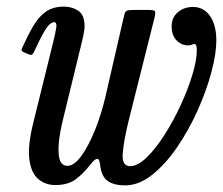

<svg xmlns="http://www.w3.org/2000/svg" viewBox="-20 -550 674 580"><path d="M47 -405.5Q64 -443 80.2 -471Q96.5 -499 118.2 -514.5Q140 -530 173.5 -530Q197.5 -530 216.5 -517.5Q235.5 -505 235.5 -470.5Q235.5 -463 233.2 -450.5Q231 -438 228.5 -428L170.5 -190Q155 -127.5 157 -88.2Q159 -49 183.5 -49Q204 -49 225.8 -79Q247.5 -109 267 -157.2Q286.5 -205.5 299 -260L355 -503.5Q357.5 -515 363 -517.5Q368.5 -520 383 -520H426.5Q445 -520 447.8 -516.5Q450.5 -513 447 -497.5L369.5 -189Q354 -126.5 350.8 -87.2Q347.5 -48 373 -48Q396 -48 423.2 -74.5Q450.5 -101 477.2 -143Q504 -185 526 -232.8Q548 -280.5 561.2 -324.5Q574.5 -368.5 574.5 -398Q574.5 -403.5 573.5 -410.2Q572.5 -417 566.5 -417Q564 -417 559.2 -415Q554.5 -413 547.5 -413Q527.5 -413 513 -428.5Q498.5 -444 498.5 -470Q498.5 -497 517.2 -513Q536 -529 563 -529Q595.5 -529 614.5 -501.5Q633.5 -474 633.5 -428Q633.5 -387.5 618.5 -331.5Q603.5 -275.5 576.8 -216Q550 -156.5 515 -105.2Q480 -54 439.8 -22Q399.5 10 357.5 10Q324.5 10 305.5 -3.2Q286.5 -16.5 282.5 -51.5Q280.5 -71 273.2 -70.2Q266 -69.5 252.5 -52.5Q231 -24.5 207.8 -7.8Q184.5 9 147 9Q117.5 9 96 -8.8Q74.5 -26.5 68.8 -67.5Q63 -108.5 80.5 -179L141 -424Q143 -431 146.8 -449.5Q150.5 -468 150.5 -471.5Q150.5 -483 144 -483Q130.5 -483 115.5 -457.8Q100.5 -432.5 82.5 -393Q79.5 -387 76.5 -385Q73.5 -383 66.5 -386L53.5 -391.5Q47 -394 45.8 -396.5Q44.5 -399 47 -405.5Z"/></svg>

Font: Besley* Condensed
Style: Italic
Weight: 400
Width: 3
Italic angle: -13°
Designer: Owen Earl
Foundry: indestructible type*
Version: Version 3.000; ttfautohint (v1.8.3)